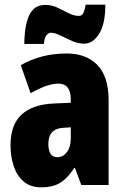

<svg xmlns="http://www.w3.org/2000/svg" viewBox="-20 -792 534 822"><path d="M266 -563Q349 -563 397 -513.5Q445 -464 445 -363V0H328L301 -73H298Q271 -31 239.5 -10.5Q208 10 156 10Q109 10 80 -16Q51 -42 38 -83Q25 -124 25 -169Q25 -258 72.5 -301.5Q120 -345 211 -349L283 -352V-366Q283 -434 230 -434Q183 -434 111 -393L69 -513Q110 -537 159.5 -550Q209 -563 266 -563ZM253 -245Q187 -242 187 -176Q187 -119 226 -119Q250 -119 266.5 -141Q283 -163 283 -198V-247ZM84 -604Q84 -627 87 -655.5Q90 -684 98.5 -710.5Q107 -737 125 -754Q143 -771 173 -771Q201 -771 225.5 -759.5Q250 -748 273 -736Q296 -724 318 -724Q331 -724 337 -736.5Q343 -749 347 -772H431Q431 -690 404.5 -647.5Q378 -605 340 -605Q314 -605 287.5 -617Q261 -629 237.5 -640.5Q214 -652 197 -652Q189 -652 179.5 -641.5Q170 -631 168 -604Z"/></svg>

Font: Noto Sans ExtraCondensed Black
Style: Regular
Weight: 900
Width: 2
Designer: Monotype Design Team
Foundry: Monotype Imaging Inc.
Version: Version 2.013; ttfautohint (v1.8.4.7-5d5b)